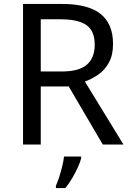

<svg xmlns="http://www.w3.org/2000/svg" viewBox="-20 -734 662 975"><path d="M294 -714Q427 -714 490.5 -663.5Q554 -613 554 -511Q554 -454 533 -416Q512 -378 479.5 -355.5Q447 -333 411 -320L607 0H502L329 -295H187V0H97V-714ZM289 -636H187V-371H294Q381 -371 421 -405.5Q461 -440 461 -507Q461 -577 419 -606.5Q377 -636 289 -636ZM392 70Q388 88 375.5 115.5Q363 143 346.5 171Q330 199 312 221H264V209Q272 192 280.5 165.5Q289 139 296 110.5Q303 82 305 61H392Z"/></svg>

Font: Noto Sans Tagbanwa
Style: Regular
Weight: 400
Designer: Monotype Design Team
Foundry: Monotype Imaging Inc.
Version: Version 2.001; ttfautohint (v1.8.4.7-5d5b)